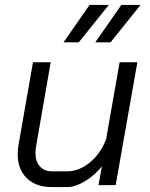

<svg xmlns="http://www.w3.org/2000/svg" viewBox="-20 -752 610 780"><path d="M52 -125Q52 -143 55 -162L114 -499H186L127 -160Q124 -145 124 -131Q124 -96 142 -76Q160 -56 191 -56H253Q301 -56 344.5 -91.5Q388 -127 411 -186L466 -499H538L450 0H380L394 -76Q363 -38 324 -15Q285 8 253 8H191Q126 8 89 -28Q52 -64 52 -125ZM344 -732H422L300 -580H238ZM473 -732H551L429 -580H367Z"/></svg>

Font: Bai Jamjuree
Style: Italic
Weight: 400
Italic angle: -10°
Version: Version 1.000; ttfautohint (v1.6)